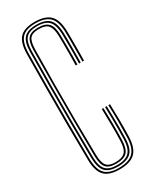

<svg xmlns="http://www.w3.org/2000/svg" viewBox="-209 -856 733 915"><g transform="rotate(-30 157.0 -399.0)"><path d="M159.8 6.8Q102 6.8 76.8 -19.9Q51.5 -46.5 50.5 -107.5Q49 -202.2 48.6 -303.4Q48.2 -404.5 48.8 -503.6Q49.2 -602.8 50.5 -691.2Q51.5 -752.5 76.6 -778.9Q101.8 -805.2 158.5 -805.2Q215 -805.2 242.1 -779.4Q269.2 -753.5 271 -691.2Q271.5 -678.5 271.6 -656.9Q271.8 -635.2 271.6 -610.5Q271.5 -585.8 271.4 -563.5Q271.2 -541.2 270.8 -527.2H261.8Q262.2 -543.8 262.5 -576Q262.8 -608.2 262.6 -641Q262.5 -673.8 262 -691Q260.2 -750.2 235.1 -773.8Q210 -797.2 158.5 -797.2Q105.8 -797.2 83.1 -772.6Q60.5 -748 59.5 -691Q58.2 -595 57.8 -497Q57.2 -399 57.8 -301Q58.2 -203 59.5 -107.5Q60.5 -50.5 83.6 -25.9Q106.8 -1.2 159.5 -1.2Q213.8 -1.2 239 -25.4Q264.2 -49.5 266 -107.5Q267.2 -150.8 267.2 -195.6Q267.2 -240.5 265 -285.5H274.2Q275.5 -244.5 276 -199.5Q276.5 -154.5 275 -107.5Q273 -46 245.9 -19.6Q218.8 6.8 159.8 6.8ZM159.5 -9Q111.2 -9 90.5 -31.5Q69.8 -54 68.8 -108.5Q67.5 -203.5 67 -302.5Q66.5 -401.5 67 -499.9Q67.5 -598.2 68.8 -691Q69.5 -745 90.2 -767.1Q111 -789.2 158.5 -789.2Q206.5 -789.2 228.8 -767.5Q251 -745.8 252.8 -690.8Q253.2 -679.8 253.4 -658.1Q253.5 -636.5 253.4 -611.4Q253.2 -586.2 253.1 -563.4Q253 -540.5 252.5 -527.2H243.5Q244.2 -549.2 244.4 -580Q244.5 -610.8 244.4 -641Q244.2 -671.2 243.8 -690.8Q242.5 -738.5 223.5 -760Q204.5 -781.5 158.5 -781.5Q115.2 -781.5 96.9 -761.1Q78.5 -740.8 77.8 -691Q76.5 -596.5 76 -498.2Q75.5 -400 76 -301.5Q76.5 -203 77.8 -108Q78.5 -58 97.4 -37.5Q116.2 -17 159.5 -17Q204 -17 225 -36.9Q246 -56.8 247.8 -108Q248.8 -137 248.8 -165.6Q248.8 -194.2 248.4 -224Q248 -253.8 247 -285.5H256Q256.8 -258.2 257.2 -228.9Q257.8 -199.5 257.8 -169Q257.8 -138.5 256.8 -107.8Q255 -52.5 231.8 -30.8Q208.5 -9 159.5 -9ZM159.5 -25Q120 -25 103.9 -43.6Q87.8 -62.2 87 -108.2Q85.8 -201.2 85.2 -301Q84.8 -400.8 85.2 -500.1Q85.8 -599.5 87 -691Q87.8 -737 103.8 -755.2Q119.8 -773.5 158.5 -773.5Q199 -773.5 216.4 -754.6Q233.8 -735.8 234.5 -690.5Q235 -669 235.1 -639.1Q235.2 -609.2 235.1 -579.2Q235 -549.2 234.5 -527.2H225.2Q226 -549.5 226.1 -581.1Q226.2 -612.8 226.1 -642.8Q226 -672.8 225.5 -689.5Q224.5 -732 209.6 -748.8Q194.8 -765.5 158.5 -765.5Q124 -765.5 110.4 -749.5Q96.8 -733.5 96 -691Q94.2 -593 93.6 -495Q93 -397 93.6 -300.1Q94.2 -203.2 96 -108.2Q96.8 -66 110.8 -49.4Q124.8 -32.8 159.5 -32.8Q195.2 -32.8 211.6 -48.8Q228 -64.8 229.5 -109.2Q230.8 -149.5 230.4 -195.6Q230 -241.8 228.8 -285.5H237.8Q239 -246.8 239.6 -200.1Q240.2 -153.5 238.5 -108.2Q237 -61.8 219 -43.4Q201 -25 159.5 -25Z"/></g></svg>

Font: Big Shoulders Inline Display Thin Light
Style: Regular
Weight: 300
Version: Version 2.002